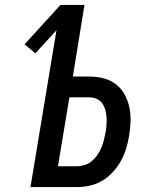

<svg xmlns="http://www.w3.org/2000/svg" viewBox="-20 -755 640 775"><path d="M103 0 208 -633 123 -540 79 -576 224 -735H321L274 -446H341Q370 -446 397.5 -439Q425 -432 447 -415.5Q469 -399 482.5 -374.5Q496 -350 502 -322.5Q508 -295 507 -265.5Q506 -236 501 -206Q497 -181 489 -155Q481 -129 468 -105.5Q455 -82 436 -61Q417 -40 393.5 -26Q370 -12 344 -6Q318 0 292 0ZM214 -84H292Q307 -84 322.5 -89Q338 -94 351 -105Q364 -116 373.5 -130Q383 -144 389 -158.5Q395 -173 399 -188.5Q403 -204 406 -220Q409 -235 410 -251Q411 -267 410 -282Q409 -297 405 -311.5Q401 -326 392.5 -338Q384 -350 370 -356Q356 -362 341 -362H260Z"/></svg>

Font: Iosevka Custom Medium
Style: Italic
Weight: 500
Italic angle: -9°
Designer: Belleve Invis
Foundry: Belleve Invis
Version: Version 27.0.1